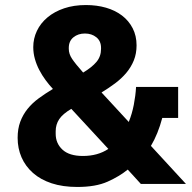

<svg xmlns="http://www.w3.org/2000/svg" viewBox="-20 -730 761 762"><path d="M487 -57Q454 -30 407 -9Q360 12 287 12Q229 12 185 -2.5Q141 -17 111 -43.5Q81 -70 65.5 -105.5Q50 -141 50 -183Q50 -219 60.5 -247Q71 -275 89.5 -298Q108 -321 134 -340Q160 -359 190 -377Q175 -393 161 -412Q147 -431 136 -452Q125 -473 118.5 -496Q112 -519 112 -543Q112 -577 126.5 -607.5Q141 -638 168.5 -661Q196 -684 234.5 -697Q273 -710 321 -710Q364 -710 400.5 -699.5Q437 -689 464 -668.5Q491 -648 506.5 -618Q522 -588 522 -550Q522 -517 511 -490Q500 -463 481 -440.5Q462 -418 436.5 -399Q411 -380 383 -363L491 -246Q504 -278 511 -314Q518 -350 520 -385H687V-262H624Q607 -198 579 -151L718 0H539ZM317 -597Q290 -597 271.5 -582Q253 -567 253 -540V-536Q253 -516 266 -496.5Q279 -477 310 -442Q345 -463 363 -484.5Q381 -506 381 -536V-540Q381 -567 362.5 -582Q344 -597 317 -597ZM309 -111Q368 -111 410 -139L263 -298Q229 -278 215 -257Q201 -236 201 -209V-199Q201 -161 228 -136Q255 -111 309 -111Z"/></svg>

Font: IBM Plex Sans KR
Style: Bold
Weight: 700
Designer: Mike Abbink; Paul van der Laan; Pieter van Rosmalen; Wujin Sim; Chorong Kim; Dohee Lee;
Foundry: Sandoll Inc.
Version: Version 1.001